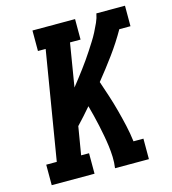

<svg xmlns="http://www.w3.org/2000/svg" viewBox="-109 -825 819 914"><g transform="rotate(-15 300.0 -367.5)"><path d="M33 0V-101H85L173 -634H135V-735H345V-634H293L258 -421Q272 -439 286.5 -457.5Q301 -476 315 -495Q329 -514 342.5 -533Q356 -552 368.5 -571.5Q381 -591 393.5 -610.5Q406 -630 416.5 -650.5Q427 -671 436.5 -692Q446 -713 450 -735H591V-634H536Q503 -576 463.5 -522Q424 -468 381 -415Q394 -377 406.5 -338.5Q419 -300 429.5 -260.5Q440 -221 449 -181.5Q458 -142 463 -101H512V0H345Q349 -27 348 -55Q347 -83 343.5 -109.5Q340 -136 335 -162.5Q330 -189 324.5 -215Q319 -241 312.5 -266.5Q306 -292 299 -318Q282 -298 264 -278Q246 -258 228 -239L205 -101H244V0Z"/></g></svg>

Font: Iosevka Curly Slab Extended
Style: Bold Italic
Weight: 700
Width: 7
Italic angle: -9°
Monospace: yes
Designer: Belleve Invis
Foundry: Belleve Invis
Version: Version 11.0.0; ttfautohint (v1.8.3)